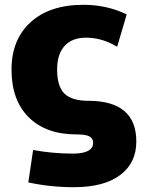

<svg xmlns="http://www.w3.org/2000/svg" viewBox="-20 -550 601 800"><path d="M348 -130Q548 -130 548 40Q548 129 480.5 179.5Q413 230 288 230Q189 230 98 210L118 75Q200 90 283 90Q368 90 368 45Q368 27 353 18.5Q338 10 298 10Q172 10 100 -61Q28 -132 28 -260Q28 -385 107.5 -457.5Q187 -530 328 -530Q425 -530 508 -490L468 -355Q406 -393 338 -393Q281 -393 249.5 -359Q218 -325 218 -260Q218 -190 248.5 -160Q279 -130 348 -130Z"/></svg>

Font: Mplus 1p Black
Style: Regular
Weight: 900
Version: Version 1.061